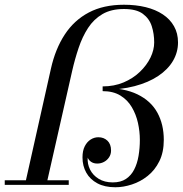

<svg xmlns="http://www.w3.org/2000/svg" viewBox="-40 -780 771 810"><path d="M65 0 175 -491Q193.5 -573.5 233 -634Q272.5 -694.5 334.5 -727.2Q396.5 -760 483 -760Q533 -760 574.8 -749.8Q616.5 -739.5 647 -719.2Q677.5 -699 694.2 -669.2Q711 -639.5 711 -601Q711 -559.5 689.8 -523.2Q668.5 -487 627.5 -459.5Q586.5 -432 527.5 -416.5Q468.5 -401 393 -401V-415.5Q441.5 -415.5 481.2 -432.2Q521 -449 550 -476.8Q579 -504.5 594.8 -537Q610.5 -569.5 610.5 -601Q610.5 -637.5 600.2 -669.5Q590 -701.5 562.5 -721.8Q535 -742 483 -742Q429 -742 392.2 -720.5Q355.5 -699 331.5 -662Q307.5 -625 291.8 -578.2Q276 -531.5 264.5 -481L155.5 0ZM-20 0V-19.5H250V0ZM446.5 10Q402 10 371 -6.5Q340 -23 324 -51.5Q308 -80 308 -116Q308 -144 317.5 -162.8Q327 -181.5 342.2 -191.2Q357.5 -201 375 -201Q398 -201 413.2 -186.5Q428.5 -172 428.5 -145Q428.5 -129 420.2 -116.5Q412 -104 398.8 -97Q385.5 -90 370.5 -90Q355 -90 344.5 -97.2Q334 -104.5 330 -115Q328 -88.5 340 -64.5Q352 -40.5 376.5 -25.5Q401 -10.5 436 -10.5Q469.5 -10.5 491.5 -25.2Q513.5 -40 526.2 -65Q539 -90 544.5 -122.5Q550 -155 550 -190Q550 -225.5 542 -261.5Q534 -297.5 516 -328Q498 -358.5 467.8 -377Q437.5 -395.5 393 -395.5V-409.5Q483.5 -409.5 540.2 -381.8Q597 -354 624 -304.5Q651 -255 651 -190Q651 -137.5 632.2 -99.8Q613.5 -62 583 -37.8Q552.5 -13.5 516.5 -1.8Q480.5 10 446.5 10Z"/></svg>

Font: Bodoni Moda SC 11pt
Style: Italic
Weight: 400
Italic angle: -13°
Version: Version 2.005